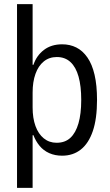

<svg xmlns="http://www.w3.org/2000/svg" viewBox="-20 -749 535 936"><path d="M63 167V-729H139V-433H143Q158 -478 194 -505.5Q230 -533 283 -533Q321 -533 352 -517.5Q383 -502 406 -469Q429 -436 441 -384.5Q453 -333 453 -262Q453 -170 432.5 -110Q412 -50 374 -20Q336 10 283 10Q248 10 220 -2.5Q192 -15 173 -38Q154 -61 143 -90H139V167ZM256 -53Q297 -53 323 -77Q349 -101 362.5 -147.5Q376 -194 376 -262Q376 -329 363 -375.5Q350 -422 323.5 -446.5Q297 -471 257 -471Q220 -471 193.5 -449.5Q167 -428 153 -389Q139 -350 139 -298V-225Q139 -173 153 -134.5Q167 -96 193.5 -74.5Q220 -53 256 -53Z"/></svg>

Font: Mona Sans SemiCondensed
Style: Regular
Weight: 400
Width: 4
Designer: Deni Anggara
Foundry: GitHub
Version: Version 2.000